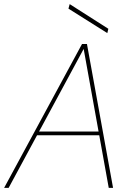

<svg xmlns="http://www.w3.org/2000/svg" viewBox="-28 -914 649 934"><path d="M-8 0 371 -700H395L522 0H501L379 -676L14 0ZM136 -256 149 -274H465L470 -256ZM494 -753 305 -872 311 -894 499 -774Z"/></svg>

Font: DM Sans 20pt Thin
Style: Italic
Weight: 250
Italic angle: -10°
Version: Version 4.004;gftools[0.9.30]